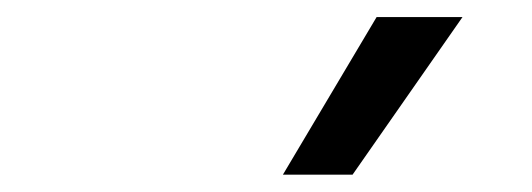

<svg xmlns="http://www.w3.org/2000/svg" viewBox="-20 -815 626 226"><path d="M313 -609.4 423.3 -794.9H524.4L395 -609.4Z"/></svg>

Font: Cascadia Code NF SemiLight
Style: Italic
Weight: 350
Italic angle: -10°
Monospace: yes
Designer: Aaron Bell
Foundry: Saja Typeworks
Version: Version 2404.023; ttfautohint (v1.8.4)